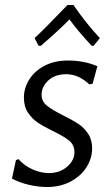

<svg xmlns="http://www.w3.org/2000/svg" viewBox="-20 -745 449 771"><path d="M371 -479 352 -409 339 -406Q295 -447 246 -447Q201 -447 174 -422Q147 -397 147 -365Q147 -338 168 -321Q189 -304 233 -282Q271 -263 294 -248Q317 -233 333.5 -208.5Q350 -184 350 -149Q350 -110 328 -74.5Q306 -39 264.5 -16.5Q223 6 168 6Q134 6 95.5 -3Q57 -12 28 -28L44 -102L54 -106Q78 -79 111.5 -64.5Q145 -50 176 -50Q220 -50 249.5 -75.5Q279 -101 279 -134Q279 -163 257.5 -180.5Q236 -198 192 -219Q155 -237 132 -252.5Q109 -268 92.5 -292.5Q76 -317 76 -353Q76 -392 98 -426.5Q120 -461 160 -481.5Q200 -502 253 -502Q318 -502 371 -479ZM119 -592Q158 -628 251 -725H275Q324 -653 381 -592L356 -561H348Q290 -624 259 -667Q217 -624 144 -561H135Z"/></svg>

Font: Alegreya Sans SC
Style: Italic
Weight: 400
Italic angle: -7°
Designer: Juan Pablo del Peral
Foundry: Huerta Tipografica
Version: Version 2.008; ttfautohint (v1.6)